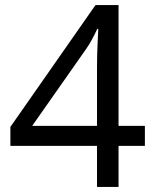

<svg xmlns="http://www.w3.org/2000/svg" viewBox="-20 -738 612 758"><path d="M552 -162V-241H448V-718H357L21 -237V-162H363V0H448V-162ZM363 -466V-241H107L321 -546C335 -566 353 -599 364 -624H368C366 -580 363 -535 363 -466Z"/></svg>

Font: Noto Sans Syriac Western
Style: Regular
Weight: 400
Designer: Patrick Giasson and the Monotype Design Team
Foundry: Monotype Imaging Inc.
Version: Version 3.000